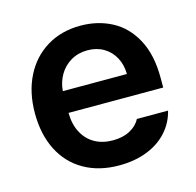

<svg xmlns="http://www.w3.org/2000/svg" viewBox="-86 -626 739 725"><g transform="rotate(-15 283.5 -263.0)"><path d="M37.1 -261.7Q37.1 -343.3 68.4 -405.5Q99.6 -467.8 156.5 -502.4Q213.4 -537.1 288.1 -537.1Q355.5 -537.1 410.4 -508.3Q465.3 -479.5 497.8 -419.2Q530.3 -358.9 530.3 -269.5V-230.5H160.2Q160.6 -186 177.7 -153.6Q194.8 -121.1 225.1 -104Q255.4 -86.9 295.9 -86.9Q335.4 -86.9 363.3 -102.1Q391.1 -117.2 403.3 -141.6H525.4Q514.2 -95.7 482.9 -61.3Q451.7 -26.9 403.6 -8.1Q355.5 10.7 294.9 10.7Q215.8 10.7 157.5 -22.7Q99.1 -56.2 68.1 -117.7Q37.1 -179.2 37.1 -261.7ZM411.1 -315.4Q410.6 -351.6 395.5 -379.9Q380.4 -408.2 353 -424.3Q325.7 -440.4 290 -440.4Q253.4 -440.4 224.9 -423.6Q196.3 -406.7 179.7 -378.2Q163.1 -349.6 160.6 -315.4Z"/></g></svg>

Font: Pretendard JP SemiBold
Style: Regular
Weight: 600
Designer: Base glyphs from Inter by Rasmus Andersson; Hangeul glyphs from Noto Sans CJK(Source Han Sans) by Jang Soo-young and Kan
Foundry: Kil Hyung-jin
Version: Version 1.309